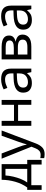

<svg xmlns="http://www.w3.org/2000/svg" viewBox="1300 -1886 825 3466"><g transform="rotate(-90 1713.0 -152.5)"><path d="M483 -536V-74H561V186H476V0H103V186H19V-74H62Q131 -169 165.5 -290.5Q200 -412 201 -536ZM398 -467H279Q275 -399 258 -326.5Q241 -254 214.5 -188Q188 -122 153 -74H398Z M582 -536H676L792 -231Q807 -191 819 -154.5Q831 -118 837 -85H841Q847 -110 860 -150.5Q873 -191 887 -232L996 -536H1091L860 74Q832 150 787.5 195Q743 240 665 240Q641 240 623 237.5Q605 235 592 232V162Q603 164 618.5 166Q634 168 651 168Q697 168 725.5 142Q754 116 770 73L798 2Z M1264 -536V-313H1555V-536H1643V0H1555V-239H1264V0H1176V-536Z M2016 -545Q2114 -545 2161 -502Q2208 -459 2208 -365V0H2144L2127 -76H2123Q2088 -32 2049.5 -11Q2011 10 1943 10Q1870 10 1822 -28.5Q1774 -67 1774 -149Q1774 -229 1837 -272.5Q1900 -316 2031 -320L2122 -323V-355Q2122 -422 2093 -448Q2064 -474 2011 -474Q1969 -474 1931 -461.5Q1893 -449 1860 -433L1833 -499Q1868 -518 1916 -531.5Q1964 -545 2016 -545ZM2121 -262 2042 -259Q1942 -255 1903.5 -227Q1865 -199 1865 -148Q1865 -103 1892.5 -82Q1920 -61 1963 -61Q2031 -61 2076 -98.5Q2121 -136 2121 -214Z M2805 -401Q2805 -351 2775 -323Q2745 -295 2698 -285V-281Q2748 -274 2785 -245.5Q2822 -217 2822 -157Q2822 -89 2771.5 -44.5Q2721 0 2605 0H2374V-536H2604Q2661 -536 2706.5 -523.5Q2752 -511 2778.5 -481.5Q2805 -452 2805 -401ZM2716 -390Q2716 -428 2688.5 -445.5Q2661 -463 2599 -463H2462V-316H2583Q2716 -316 2716 -390ZM2731 -157Q2731 -203 2696 -223Q2661 -243 2593 -243H2462V-71H2595Q2661 -71 2696 -90.5Q2731 -110 2731 -157Z M3153 -545Q3251 -545 3298 -502Q3345 -459 3345 -365V0H3281L3264 -76H3260Q3225 -32 3186.5 -11Q3148 10 3080 10Q3007 10 2959 -28.5Q2911 -67 2911 -149Q2911 -229 2974 -272.5Q3037 -316 3168 -320L3259 -323V-355Q3259 -422 3230 -448Q3201 -474 3148 -474Q3106 -474 3068 -461.5Q3030 -449 2997 -433L2970 -499Q3005 -518 3053 -531.5Q3101 -545 3153 -545ZM3258 -262 3179 -259Q3079 -255 3040.5 -227Q3002 -199 3002 -148Q3002 -103 3029.5 -82Q3057 -61 3100 -61Q3168 -61 3213 -98.5Q3258 -136 3258 -214Z"/></g></svg>

Font: Noto IKEA Simplified Chinese
Style: Regular
Weight: 400
Designer: Monotype Design Team
Foundry: Monotype Imaging Inc.
Version: Version 1.100